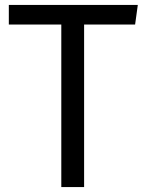

<svg xmlns="http://www.w3.org/2000/svg" viewBox="-20 -763 593 783"><path d="M542 -743H16V-663H230V0H323V-663H531Z"/></svg>

Font: Glow Sans SC Normal Book
Style: Regular
Weight: 500
Designer: Ryoko NISHIZUKA (kana, bopomofo & ideographs); Paul D. Hunt (Latin, Greek & Cyrillic); Sandoll Communications, Soo-young
Version: Version 0.93